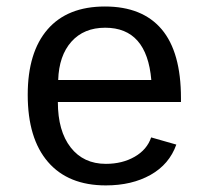

<svg xmlns="http://www.w3.org/2000/svg" viewBox="-20 -558 640 588"><path d="M157.2 -245.6Q157.2 -156.7 196.5 -106.4Q235.8 -56.2 304.2 -56.2Q354.5 -56.2 392.3 -77.9Q430.2 -99.6 442.9 -137.2L520 -115.2Q498.5 -54.7 441.2 -22.5Q383.8 9.8 304.2 9.8Q189 9.8 127 -62Q64.9 -133.8 64.9 -267.6Q64.9 -397.9 125.7 -468Q186.5 -538.1 301.3 -538.1Q416 -538.1 475.1 -468.3Q534.2 -398.4 534.2 -257.3V-245.6ZM302.2 -473.1Q236.8 -473.1 198.7 -430.4Q160.6 -387.7 158.2 -313H443.4Q429.7 -473.1 302.2 -473.1Z"/></svg>

Font: Cousine
Style: Regular
Weight: 400
Monospace: yes
Designer: Steve Matteson
Foundry: Monotype Imaging Inc.
Version: Version 1.21